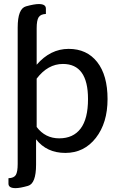

<svg xmlns="http://www.w3.org/2000/svg" viewBox="-20 -761 602 964"><path d="M421.9 -263.7Q421.9 -439.9 295.9 -439.9Q220.2 -439.9 164.1 -366.2V-123.5Q207 -66.4 277.3 -66.4Q347.7 -66.4 384.8 -115.5Q421.9 -164.6 421.9 -263.7ZM164.1 -436Q232.9 -515.6 324.7 -515.6Q416 -515.6 468 -449.5Q520 -383.3 520 -263.7Q520 -144 461.2 -68.6Q402.3 6.8 308.1 6.8Q214.4 6.8 161.1 -61.5V65.4Q161.1 160.6 120.8 172.1Q80.6 183.6 58.1 183.6Q22.5 183.6 22.5 161.1V133.8Q50.3 132.8 59.6 117.2Q68.8 101.6 68.8 62V-622.6Q68.8 -717.8 110.6 -729.2Q152.3 -740.7 174.8 -740.7Q210.4 -740.7 210.4 -717.8V-690.9Q184.1 -689.9 174.1 -674.6Q164.1 -659.2 164.1 -619.1Z"/></svg>

Font: Lato-Medium
Style: Regular
Weight: 500
Designer: Lukasz Dziedzic
Foundry: tyPoland Lukasz Dziedzic
Version: Version 2.006; 2014-01-15